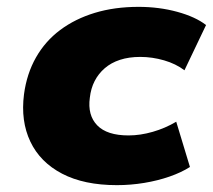

<svg xmlns="http://www.w3.org/2000/svg" viewBox="-20 -529 621 560"><path d="M321 11Q225 11 161 -22.5Q97 -56 68.5 -116Q40 -176 50 -254Q58 -314 85 -361.5Q112 -409 155.5 -441.5Q199 -474 256.5 -491.5Q314 -509 384 -509Q444 -509 497 -494.5Q550 -480 581 -456L518 -324Q493 -343 458.5 -353Q424 -363 389 -363Q356 -363 330 -354.5Q304 -346 285.5 -330Q267 -314 256 -292.5Q245 -271 242 -244Q235 -193 263.5 -163.5Q292 -134 355 -134Q389 -134 425.5 -144.5Q462 -155 494 -174L534 -42Q509 -26 474.5 -14Q440 -2 400.5 4.5Q361 11 321 11Z"/></svg>

Font: Nunito Sans 10pt SemiExpanded Black
Style: Italic
Weight: 900
Width: 6
Italic angle: -9°
Designer: Vernon Adams
Foundry: Vernon Adams
Version: Version 3.101;gftools[0.9.27]